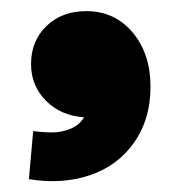

<svg xmlns="http://www.w3.org/2000/svg" viewBox="-20 -212 332 347"><path d="M40 24.9Q57.6 27.3 74.7 27.3Q91.8 27.3 107.9 20.5Q124 13.7 131.8 0Q89.8 -2.9 63 -30Q36.1 -57.1 36.1 -96.2Q36.1 -138.2 64 -165Q91.8 -191.9 136.2 -191.9Q187 -191.9 219.5 -153.6Q252 -115.2 252 -55.2Q252 3.9 222.2 45.9Q192.4 87.9 142.3 104.7Q92.3 121.6 32.2 111.8Z"/></svg>

Font: Apfel Grotezk Satt
Style: Regular
Weight: 900
Designer: Luigi Gorlero
Foundry: © 2023, Luigi Gorlero & Collletttivo
Version: Version 2.000;Glyphs 3.2 (3217)